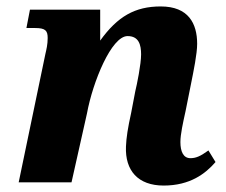

<svg xmlns="http://www.w3.org/2000/svg" viewBox="-20 -566 703 596"><path d="M649 -63 627 -99C601 -80 587 -75 571 -75C549 -75 540 -96 540 -125C540 -149 548 -185 556 -221L573 -306C581 -346 592 -399 592 -430C592 -493 565 -546 479 -546C399 -546 345 -515 291 -440V-536H73L62 -479H89C121 -479 128 -471 128 -448C128 -428 124 -412 121 -399L38 0H202L250 -214C268 -312 326 -454 376 -454C411 -454 418 -427 418 -397C418 -367 405 -303 400 -283L387 -215C377 -170 372 -138 371 -111C368 -37 408 10 488 10C570 10 618 -27 649 -63Z"/></svg>

Font: Noto Serif SemiCondensed Extra
Style: Italic
Weight: 800
Width: 4
Italic angle: -12°
Designer: Monotype Design Team
Foundry: Monotype Imaging Inc.
Version: Version 1.901